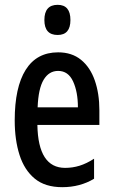

<svg xmlns="http://www.w3.org/2000/svg" viewBox="-20 -766 470 796"><path d="M221 -549Q278 -549 316 -518Q354 -487 373 -432.5Q392 -378 392 -309V-248H135Q138 -70 250 -70Q281 -70 310 -79Q339 -88 370 -108V-25Q312 10 238 10Q167 10 124 -25.5Q81 -61 61 -123.5Q41 -186 41 -267Q41 -404 86.5 -476.5Q132 -549 221 -549ZM221 -472Q183 -472 161 -435.5Q139 -399 136 -321H303Q303 -385 283 -428.5Q263 -472 221 -472ZM219 -746Q272 -746 272 -683Q272 -621 219 -621Q164 -621 164 -683Q164 -746 219 -746Z"/></svg>

Font: Noto Sans Georgian ExtraCondensed Medium
Style: Regular
Weight: 500
Width: 2
Designer: Monotype Design Team, Akaki Razmadze
Foundry: Google LLC
Version: Version 2.005; ttfautohint (v1.8.4.7-5d5b)